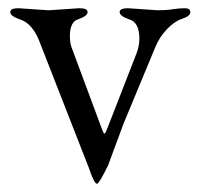

<svg xmlns="http://www.w3.org/2000/svg" viewBox="-20 -425 483 467"><path d="M25 -405 98 -400 173 -405Q193 -405 193 -395.5Q193 -386 170 -378Q150 -372 150 -337Q150 -321 154 -310L228 -111Q232 -100 234 -100Q236 -100 240 -110L312 -295Q319 -313 319 -331Q319 -371 294 -378Q271 -386 271 -395.5Q271 -405 291 -405L364 -400Q384 -400 400 -402.5Q416 -405 429.5 -405Q443 -405 443 -395.5Q443 -386 423.5 -379.5Q404 -373 386 -354Q368 -335 358 -311L280 -123L243 -23Q221 22 216 22Q209 22 196 -17L74 -329Q57 -369 28 -378Q5 -386 5 -395.5Q5 -405 25 -405Z"/></svg>

Font: EB Garamond
Style: Regular
Weight: 400
Version: Version 0.012